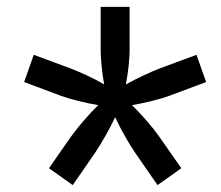

<svg xmlns="http://www.w3.org/2000/svg" viewBox="-20 -640 640 557"><path d="M191 -103 256 -197C272 -221 298 -265 314 -300C330 -265 356 -220 372 -197L437 -103L506 -152L441 -245C425 -268 390 -309 363 -335C400 -341 447 -353 471 -362L578 -402L550 -481L442 -441C419 -432 377 -413 345 -395C352 -429 356 -470 356 -495V-620H272V-495C272 -470 276 -430 282 -395C251 -414 209 -432 186 -441L78 -481L50 -402L157 -362C181 -353 228 -341 265 -335C238 -309 204 -269 187 -245L122 -152Z"/></svg>

Font: JetBrains Mono
Style: Italic
Weight: 400
Italic angle: -9°
Monospace: yes
Designer: Philipp Nurullin, Konstantin Bulenkov
Foundry: JetBrains
Version: Version 2.305